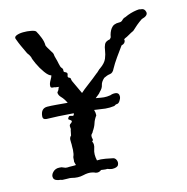

<svg xmlns="http://www.w3.org/2000/svg" viewBox="-64 -573 626 643"><g transform="rotate(-10 248.5 -252.0)"><path d="M454 -510Q468 -511 472 -498Q476 -485 453 -477Q443 -469 434.5 -460.5Q426 -452 418 -443Q409 -438 401.5 -432.5Q394 -427 386 -423L383 -420L384 -417Q384 -406 371 -402Q360 -384 349 -365Q338 -346 331 -330Q326 -316 316 -314Q306 -312 295 -305Q284 -293 283 -282.5Q282 -272 272 -261Q270 -257 265 -252.5Q260 -248 255 -243Q265 -242 272.5 -241.5Q280 -241 283 -241Q293 -241 305 -244Q313 -248 322 -248Q336 -248 336 -233Q336 -228 331.5 -219.5Q327 -211 320 -211Q318 -211 315 -208.5Q312 -206 310 -206Q297 -203 281 -203L243 -205Q245 -200 246 -195Q247 -190 247 -186Q239 -173 236.5 -161Q234 -149 226 -135Q225 -131 222 -128Q219 -125 219 -121Q219 -115 221 -110.5Q223 -106 218 -102Q225 -93 220.5 -76Q216 -59 223 -37Q235 -39 252.5 -37.5Q270 -36 275 -35Q284 -35 288.5 -26.5Q293 -18 289.5 -9.5Q286 -1 268 0Q264 0 260 -1Q256 -2 252 -3Q248 -2 241 -2.5Q234 -3 231 -3Q223 5 212 3Q209 2 206 1Q203 0 200 0Q187 -2 169 4Q151 10 129 6Q126 5 110.5 6.5Q95 8 93 6Q72 6 68 -4Q64 -14 72.5 -24.5Q81 -35 95 -35Q102 -36 108.5 -33Q115 -30 122 -31Q127 -32 137 -32.5Q147 -33 151 -34Q150 -37 148 -42Q146 -47 147 -50Q146 -61 148 -65.5Q150 -70 150 -86Q150 -89 149.5 -92Q149 -95 149 -99Q149 -105 148 -110.5Q147 -116 147 -121Q147 -129 152 -134L154 -152Q156 -155 154 -162.5Q152 -170 158 -174Q167 -181 159.5 -185Q152 -189 152 -190Q155 -200 159.5 -199.5Q164 -199 168.5 -198Q173 -197 174 -205Q174 -206 173 -206Q148 -206 121.5 -205Q95 -204 82 -203H80Q68 -203 68 -214Q68 -241 90 -243Q102 -244 121.5 -244Q141 -244 160 -244Q151 -259 142 -266.5Q133 -274 132 -283Q132 -285 134.5 -288Q137 -291 138 -296L139 -300L142 -301Q140 -302 133.5 -302Q127 -302 125 -303H119Q112 -303 112 -309Q111 -317 116.5 -328.5Q122 -340 122 -344Q113 -345 100 -360Q87 -375 77 -392.5Q67 -410 66 -416Q64 -420 61 -424Q58 -428 55 -431Q45 -448 38.5 -459.5Q32 -471 27 -482Q21 -491 30 -496Q39 -501 53.5 -502.5Q68 -504 81.5 -502.5Q95 -501 98 -497Q105 -487 112 -473Q119 -459 120 -446Q120 -445 125 -437.5Q130 -430 136 -422.5Q142 -415 142 -413Q143 -406 146.5 -397.5Q150 -389 153 -378Q155 -373 156 -369.5Q157 -366 160 -363Q165 -359 164.5 -353.5Q164 -348 168 -347Q179 -344 176 -336Q173 -328 179 -326Q184 -325 184.5 -321Q185 -317 187 -313L213 -268Q221 -277 239 -293Q257 -309 272 -324Q274 -325 279.5 -331.5Q285 -338 286 -338Q304 -353 308.5 -367.5Q313 -382 313.5 -394.5Q314 -407 317.5 -416Q321 -425 336 -429L340 -435Q341 -452 349 -465Q357 -478 376 -479Q384 -479 388.5 -485Q393 -491 400 -493Q410 -499 420.5 -503Q431 -507 440 -509Q445 -510 448 -510.5Q451 -511 454 -510Z"/></g></svg>

Font: Are You Serious
Style: Regular
Weight: 400
Designer: Robert E. Leuschke
Foundry: Robert E. Leuschke
Version: Version 1.100